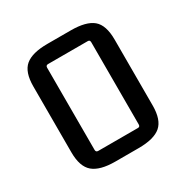

<svg xmlns="http://www.w3.org/2000/svg" viewBox="-124 -601 689 712"><g transform="rotate(-30 221.0 -245.0)"><path d="M306 -431H136Q126 -431 126 -421V-69Q126 -59 136 -59H306Q315 -59 315 -69V-421Q315 -431 306 -431ZM47 -104V-386Q47 -448 76.5 -472.5Q106 -497 171 -497H271Q337 -497 366 -472.5Q395 -448 395 -386V-104Q395 -43 366 -18Q337 7 271 7H171Q106 7 76.5 -18Q47 -43 47 -104Z"/></g></svg>

Font: Gemunu Libre ExtraLight
Style: Regular
Weight: 400
Version: Version 1.100